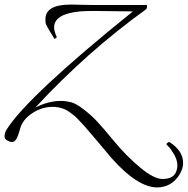

<svg xmlns="http://www.w3.org/2000/svg" viewBox="-48 -567 822 841"><path d="M107 -96Q164 -125 219 -125Q239 -125 262 -119.5Q285 -114 318.5 -88Q352 -62 376.5 -36Q401 -10 453 53Q505 116 565.5 166.5Q626 217 664 217Q716 217 726 178Q729 168 729 158Q729 129 708 99Q698 82 681 65Q680 63 686 58.5Q692 54 694 55Q754 93 754 147Q754 172 738 198Q704 253 641 254Q555 254 441 126Q426 108 399.5 76.5Q373 45 366 37Q359 29 343 10Q327 -9 320.5 -16Q314 -23 300 -38Q286 -53 278.5 -59.5Q271 -66 257.5 -75.5Q244 -85 234 -89Q209 -99 183 -99Q135 -99 93 -71Q51 -43 40.5 -4.5Q30 34 22 44.5Q14 55 5 55Q-4 55 -16 48.5Q-28 42 -28 31Q-28 15 -20 2Q71 -144 534 -517Q408 -519 365.5 -519Q323 -519 302 -517Q189 -506 189 -447Q189 -430 201 -404L191 -396Q190 -398 177 -419Q152 -459 151.5 -468Q151 -477 151 -483Q151 -547 263 -547L362 -545H595Q596 -544 596 -540Q596 -528 590 -525Q332 -339 107 -96Z"/></svg>

Font: Italianno
Style: Regular
Weight: 400
Designer: Robert E. Leuschke
Foundry: Robert E. Leuschke
Version: Version 1.003